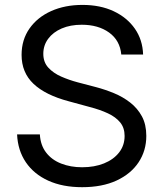

<svg xmlns="http://www.w3.org/2000/svg" viewBox="-20 -758 672 790"><path d="M317.9 12.2Q237.8 12.2 178.7 -14.6Q119.6 -41.5 86.4 -90.3Q53.2 -139.2 50.3 -205.1H144Q146.5 -160.6 169.7 -130.4Q192.9 -100.1 231.7 -85Q270.5 -69.8 317.9 -69.8Q368.7 -69.8 408 -85.7Q447.3 -101.6 470 -130.6Q492.7 -159.7 492.7 -198.7Q492.7 -231.9 474.6 -254.2Q456.5 -276.4 424.3 -291.5Q392.1 -306.6 348.6 -317.9L262.7 -341.3Q167 -366.7 117.9 -413.1Q68.8 -459.5 68.8 -532.2Q68.8 -594.2 101.3 -640.6Q133.8 -687 190.4 -712.4Q247.1 -737.8 319.3 -737.8Q392.6 -737.8 448 -711.7Q503.4 -685.5 535.2 -639.6Q566.9 -593.8 568.8 -533.7H479Q473.6 -591.8 429 -624Q384.3 -656.2 316.4 -656.2Q269.5 -656.2 233.9 -640.9Q198.2 -625.5 178.2 -598.4Q158.2 -571.3 158.2 -536.6Q158.2 -502 179 -479.5Q199.7 -457 231.9 -442.9Q264.2 -428.7 299.3 -419.4L375.5 -399.4Q412.6 -389.6 449.2 -374.5Q485.8 -359.4 515.9 -335.9Q545.9 -312.5 564 -279.1Q582 -245.6 582 -198.7Q582 -138.2 550.3 -90.3Q518.6 -42.5 459.5 -15.1Q400.4 12.2 317.9 12.2Z"/></svg>

Font: Inter 20pt
Style: Regular
Weight: 400
Version: Version 4.001;git-66647c0bb